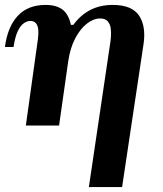

<svg xmlns="http://www.w3.org/2000/svg" viewBox="-20 -510 664 780"><path d="M438 -490Q516 -490 545 -446.5Q574 -403 563 -330L476 250H341L427 -330Q429 -341 430.5 -358.5Q432 -376 430 -393.5Q428 -411 418 -423Q408 -435 387 -435Q360 -435 333 -414Q306 -393 285.5 -354Q265 -315 257 -260L220 0H85L134 -351Q137 -373 135.5 -389.5Q134 -406 126 -415.5Q118 -425 103 -425Q90 -425 76 -415Q62 -405 51.5 -382Q41 -359 35 -319H0Q11 -402 52.5 -446Q94 -490 165 -490Q209 -490 234 -471Q259 -452 268 -409H278Q306 -448 346 -469Q386 -490 438 -490Z"/></svg>

Font: Brygada 1918
Style: Bold Italic
Weight: 700
Italic angle: -8°
Designer: Mateusz Machalski | Borys Kosmynka | Przemek Hoffer
Foundry: NIEPODLEGLA 2018
Version: Version 3.006